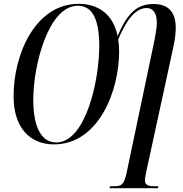

<svg xmlns="http://www.w3.org/2000/svg" viewBox="-20 -744 959 1004"><path d="M262 11C496 11 603 -269 603 -475C603 -498 601 -519 598 -537C633 -621 681 -702 747 -702C776 -702 800 -681 800 -626C800 -592 790 -545 782 -506L642 160C628 221 617 230 575 230H555L553 240H806L808 230H791C757 230 738 225 738 199C738 190 740 175 745 153L883 -482C892 -521 899 -561 899 -599C899 -684 857 -723 783 -723C697 -723 647 -677 595 -556C570 -676 487 -724 391 -724C167 -724 51 -464 51 -241C51 -72 140 11 262 11ZM274 1C205 1 154 -64 154 -223C154 -400 232 -714 387 -714C457 -714 499 -654 499 -504C499 -320 427 1 274 1Z"/></svg>

Font: Noto Serif Display ExtraCondensed Medium
Style: Italic
Weight: 500
Width: 2
Italic angle: -12°
Designer: Monotype Design Team
Foundry: Monotype Imaging Inc.
Version: Version 2.009